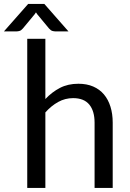

<svg xmlns="http://www.w3.org/2000/svg" viewBox="-64 -928 642 948"><path d="M274 -773H209Q203 -773 194.8 -775.2Q186.5 -777.5 178 -787.5L119.5 -858L113.5 -867L107.5 -858L49 -787.5Q40.5 -777.5 32.2 -775.2Q24 -773 18 -773H-44.5L75 -908.5H155ZM160 -439Q192.5 -473.5 232 -494Q271.5 -514.5 323 -514.5Q364.5 -514.5 396.2 -500.8Q428 -487 449.2 -461.8Q470.5 -436.5 481.5 -401Q492.5 -365.5 492.5 -322.5V0H403V-322.5Q403 -380 376.8 -411.8Q350.5 -443.5 297 -443.5Q257.5 -443.5 223.2 -424.5Q189 -405.5 160 -373V0H70.5V-736.5H160Z"/></svg>

Font: Lato
Style: Regular
Weight: 400
Designer: Lukasz Dziedzic with Adam Twardoch and Botio Nikoltchev
Foundry: tyPoland Lukasz Dziedzic
Version: Version 2.015; 2015-08-06; http://www.latofonts.com/